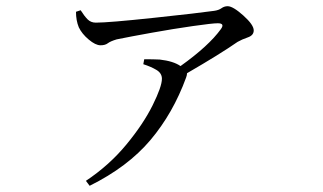

<svg xmlns="http://www.w3.org/2000/svg" viewBox="-20 -541 1040 619"><path d="M225 -503 240 -508Q252 -489 262.5 -478.5Q273 -468 289 -468Q330 -468 475.5 -483.5Q621 -499 670 -506Q685 -508 694 -514.5Q703 -521 714 -521Q731 -521 764.5 -491Q798 -461 798 -443Q798 -427 779 -420.5Q760 -414 746 -406Q690 -367 583 -305Q583 -299 580 -291Q538 -176 465 -89.5Q392 -3 269 58L257 42Q332 -8 387 -74.5Q442 -141 472 -201.5Q502 -262 502 -287Q502 -305 484.5 -315.5Q467 -326 442 -334L445 -350Q475 -350 495 -349Q539 -344 562 -328Q653 -393 692 -447Q706 -466 682 -466Q665 -466 602 -457Q539 -448 469.5 -435.5Q400 -423 356 -414Q336 -408 327.5 -401.5Q319 -395 304 -395Q288 -395 266 -413.5Q244 -432 234 -453Q225 -475 225 -503Z"/></svg>

Font: Han-Nom Khai
Style: Regular
Weight: 400
Version: Version 1.200;June 22, 2023;FontCreator 14.0.0.2814 64-bit